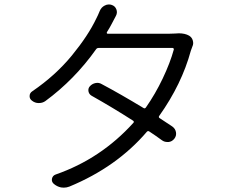

<svg xmlns="http://www.w3.org/2000/svg" viewBox="-20 -821 1040 871"><path d="M774.4 -668.9Q783.2 -669.9 791 -669.9Q819.3 -669.9 837.9 -659.2Q850.6 -651.4 854.5 -637.7Q856.4 -630.9 856.4 -625Q856.4 -617.2 852.5 -609.4Q849.6 -600.6 845.7 -590.8Q804.7 -439.5 702.1 -294.9Q698.2 -289.1 704.1 -285.2Q734.4 -265.6 761.7 -247.1Q775.4 -237.3 778.3 -221.2Q781.2 -205.1 771 -191.9Q760.7 -178.7 745.1 -176.8Q742.2 -176.8 739.3 -176.8Q725.6 -176.8 714.8 -184.6Q685.5 -206.1 657.2 -224.6Q651.4 -228.5 646.5 -223.6Q509.8 -63.5 294.9 25.4Q282.2 30.3 269.5 30.3Q263.7 30.3 256.8 29.3Q238.3 25.4 223.6 12.7Q212.9 2.9 215.8 -10.7Q218.8 -24.4 232.4 -29.3Q437.5 -100.6 585 -263.7Q589.8 -268.6 584 -273.4Q489.3 -334 395.5 -386.7Q383.8 -393.6 381.3 -406.7Q378.9 -419.9 387.7 -429.7Q398.4 -441.4 413.6 -444.3Q428.7 -447.3 441.4 -439.5Q524.4 -395.5 630.9 -331.1Q636.7 -327.1 641.6 -333Q684.6 -394.5 718.3 -465.3Q752 -536.1 768.6 -596.7Q768.6 -599.6 767.1 -601.6Q765.6 -603.5 762.7 -603.5H427.7Q419.9 -603.5 416 -597.7Q318.4 -460 185.5 -362.3Q172.9 -353.5 156.2 -353.5Q156.2 -353.5 155.3 -353.5Q138.7 -353.5 125 -364.3Q114.3 -372.1 114.3 -384.8Q114.3 -399.4 127 -407.2Q231.4 -478.5 305.7 -568.8Q379.9 -659.2 417 -737.3Q423.8 -750 432.6 -771.5Q439.5 -788.1 455.1 -795.9Q463.9 -800.8 473.6 -800.8Q480.5 -800.8 486.3 -798.8Q502 -793.9 507.8 -778.8Q513.7 -763.7 505.9 -749Q502.9 -743.2 496.1 -730.5Q489.3 -717.8 486.3 -711.9Q479.5 -698.2 464.8 -674.8Q463.9 -671.9 464.8 -669.9Q465.8 -668 468.8 -668H747.1Q761.7 -668 774.4 -668.9Z"/></svg>

Font: Gen Jyuu Gothic Normal
Style: Regular
Weight: 300
Designer: [Source Han Sans]
Ryoko NISHIZUKA  (kana & ideographs); Paul D. Hunt (Latin, Greek & Cyrillic); Wenlong ZHANG  (bopomofo
Version: Version 1.002.20150607